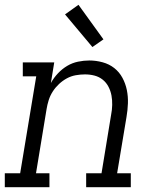

<svg xmlns="http://www.w3.org/2000/svg" viewBox="-33 -780 653 800"><path d="M-13 0V-58H51L118 -462H62V-520H193L179 -434Q191 -456 208.5 -474.5Q226 -493 247 -505.5Q268 -518 292 -523Q316 -528 339 -528Q367 -528 394.5 -520.5Q422 -513 443 -496.5Q464 -480 477 -456Q490 -432 495.5 -405Q501 -378 500 -349.5Q499 -321 494 -292L455 -58H512V0H326V-58H390L430 -302Q434 -322 434.5 -342.5Q435 -363 431.5 -382Q428 -401 419 -418.5Q410 -436 395 -448Q380 -460 361 -465Q342 -470 321 -470Q321 -470 321 -470Q321 -470 321 -470Q302 -470 282.5 -466.5Q263 -463 245.5 -453.5Q228 -444 213 -430Q198 -416 187 -399Q176 -382 170 -363Q164 -344 161 -325L117 -58H173V0ZM352 -584 238 -720 294 -760 398 -616Z"/></svg>

Font: Iosevka Etoile Light Oblique
Style: Regular
Weight: 300
Italic angle: -9°
Designer: Belleve Invis
Foundry: Belleve Invis
Version: Version 15.5.2; ttfautohint (v1.8.4)